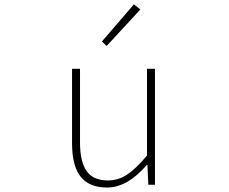

<svg xmlns="http://www.w3.org/2000/svg" viewBox="-20 -840 1040 873"><path d="M466.8 12.7Q385.7 12.7 346.7 -36.6Q307.6 -85.9 307.6 -188.5V-527.3H343.8V-192.4Q343.8 -104.5 374 -62Q404.3 -19.5 469.7 -19.5Q517.6 -19.5 557.6 -45.9Q597.7 -72.3 648.4 -132.8V-527.3H684.6V0H654.3L650.4 -89.8H647.5Q558.6 12.7 466.8 12.7ZM464.8 -630.9 443.4 -651.4 588.9 -820.3 618.2 -796.9Z"/></svg>

Font: GenEi Gothic M ExtraLight
Style: Regular
Weight: 200
Designer: o_tamon (Modified); [Source Han Sans]
Ryoko NISHIZUKA  (kana & ideographs); Paul D. Hunt (Latin, Greek & Cyrillic); Wenl
Version: Version 1.1a;Original Version 1.004